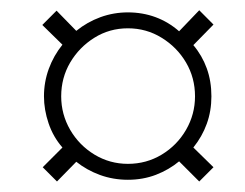

<svg xmlns="http://www.w3.org/2000/svg" viewBox="-20 -427 471 369"><path d="M89.5 -78.2 62.1 -105.6 100 -143.5Q82.3 -163.7 73.4 -189.9Q64.5 -216.1 64.5 -241.9Q64.5 -269.4 73.8 -294.8Q83.1 -320.2 100 -341.1L61.3 -379L88.7 -406.5L126.6 -367.7Q147.6 -384.7 173 -394Q198.4 -403.2 225.8 -403.2Q254 -403.2 279 -394Q304 -384.7 324.2 -366.9L362.9 -407.3L390.3 -379.8L351.6 -340.3Q368.5 -320.2 377.4 -295.6Q386.3 -271 386.3 -241.9Q386.3 -213.7 377.4 -189.1Q368.5 -164.5 351.6 -143.5L390.3 -105.6L362.9 -78.2L324.2 -116.9Q304.8 -100.8 279.8 -91.1Q254.8 -81.5 225.8 -81.5Q197.6 -81.5 172.2 -90.7Q146.8 -100 126.6 -116.1ZM225.8 -112.1Q261.3 -112.1 290.7 -129.8Q320.2 -147.6 337.5 -177.4Q354.8 -207.3 354.8 -241.9Q354.8 -277.4 337.5 -306.9Q320.2 -336.3 290.7 -354.4Q261.3 -372.6 225.8 -372.6Q190.3 -372.6 161.3 -354.4Q132.3 -336.3 114.9 -306.9Q97.6 -277.4 97.6 -241.9Q97.6 -207.3 114.9 -177.4Q132.3 -147.6 161.7 -129.8Q191.1 -112.1 225.8 -112.1Z"/></svg>

Font: Playfair 5pt SemiExpanded Light 12pt
Style: Italic
Weight: 300
Italic angle: -15.6°
Version: Version 2.000;gftools[0.9.28]